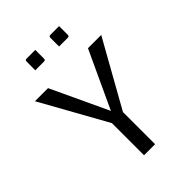

<svg xmlns="http://www.w3.org/2000/svg" viewBox="-190 -715 799 799"><g transform="rotate(-45 210.0 -315.0)"><path d="M247 -570V-619Q247 -626 249 -628Q251 -630 258 -630H307V-581Q307 -574 305 -572Q303 -570 296 -570ZM107 -570V-619Q107 -626 109 -628Q111 -630 118 -630H167V-581Q167 -574 165 -572Q163 -570 156 -570ZM177 0V-189L15 -480H92L210 -228L327 -480H405L242 -189V0Z"/></g></svg>

Font: Glametrix
Style: Regular
Weight: 500
Designer: gluk
Foundry: gluk
Version: Version 0.40